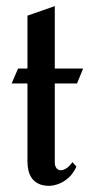

<svg xmlns="http://www.w3.org/2000/svg" viewBox="-20 -602 302 628"><path d="M230 -57.1Q218.8 -33.2 204.1 -20.5Q189.5 -7.8 175.3 -2Q159.2 4.9 142.1 5.9Q120.1 5.9 106.2 -1Q92.3 -7.8 84.2 -19Q76.2 -30.3 73 -44.4Q69.8 -58.6 69.8 -73.2V-329.1H18.1L39.1 -377.9H69.8V-550.8L159.2 -582V-377.9H252L231.9 -329.1H159.2V-70.8Q159.2 -59.1 164.6 -52.2Q169.9 -45.4 178.2 -45.2Q186.5 -44.9 196.8 -51.3Q207 -57.6 216.8 -71.8Z"/></svg>

Font: Redressed
Style: Regular
Weight: 400
Designer: Astigmatic (AOETI)
Foundry: Astigmatic (AOETI)
Version: Version 1.000